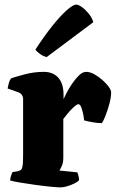

<svg xmlns="http://www.w3.org/2000/svg" viewBox="-20 -811 501 831"><path d="M242 0Q229 0 198.5 -3Q168 -6 132 -11Q96 -16 66 -21Q36 -26 24 -30Q24 -37 27 -47.5Q30 -58 34 -66L57 -70Q67 -72 72 -77.5Q77 -83 78.5 -98.5Q80 -114 80 -147V-382Q80 -393 74.5 -400.5Q69 -408 61 -411L13 -428Q15 -440 18 -451Q21 -462 28 -472Q45 -478 86 -489Q127 -500 170 -500Q209 -500 232 -475Q255 -450 255 -400V-382Q257 -386 266 -404.5Q275 -423 289.5 -445Q304 -467 320.5 -483.5Q337 -500 353 -500Q369 -500 387.5 -490Q406 -480 423 -465Q440 -450 450.5 -435.5Q461 -421 461 -411Q461 -390 453.5 -362Q446 -334 436.5 -310Q427 -286 421 -278Q403 -278 380.5 -282Q358 -286 344 -290Q344 -295 341 -312Q338 -329 332.5 -344.5Q327 -360 319 -360Q314 -360 305 -352.5Q296 -345 286 -334.5Q276 -324 267.5 -313Q259 -302 254 -296V-129Q254 -107 247.5 -92.5Q241 -78 237 -73L315 -65Q317 -60 319.5 -50.5Q322 -41 322 -31Q315 -23 300 -16Q285 -9 269.5 -4.5Q254 0 242 0ZM182 -564Q166 -568 152.5 -578Q139 -588 133 -596Q170 -653 205 -697Q240 -741 268 -766Q296 -791 310 -791Q320 -791 335 -780Q350 -769 364 -752Q378 -735 384 -715Z"/></svg>

Font: Texturina 12pt Black
Style: Regular
Weight: 900
Designer: Guillermo Torres Carreño
Foundry: Omnibus-Type
Version: Version 1.002